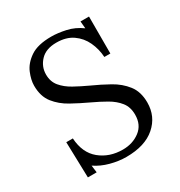

<svg xmlns="http://www.w3.org/2000/svg" viewBox="-136 -635 699 744"><g transform="rotate(-30 213.0 -263.0)"><path d="M336.6 -366.3Q334.4 -402.6 319.4 -434.9Q304.4 -467.2 275.6 -487.3Q246.8 -507.5 202.8 -507.5Q156.2 -507.5 131.5 -481.5Q106.7 -455.4 106.7 -419.9Q106.7 -388.3 124.7 -366.7Q142.6 -345.1 171.4 -329.1Q200.2 -313.2 232.9 -298.1Q271.4 -280.9 308 -260.5Q344.7 -240.2 368.7 -209.4Q392.7 -178.6 392.7 -130.5Q392.7 -68.2 346.9 -28.1Q301.1 12.1 217.1 12.1Q183.4 12.1 147.2 2.4Q111.1 -7.3 83.2 -26.4L87.3 5.9H48L43.6 -154H73Q77 -87.6 118.6 -53.5Q160.2 -19.4 220 -19.4Q264 -19.4 296.1 -43.6Q328.2 -67.8 328.2 -113.3Q328.2 -147.4 310.2 -170Q292.3 -192.5 263.7 -208.8Q235.1 -225.2 202.8 -240.2Q165 -257.8 128.7 -277.8Q92.4 -297.8 68.8 -327.8Q45.1 -357.9 45.1 -405.6Q45.1 -431.2 57.9 -462Q70.8 -492.8 103.8 -515.2Q136.8 -537.6 197.7 -537.6Q226.3 -537.6 261.6 -529.9Q297 -522.2 328.2 -499.4L325.3 -531.7H363.4V-366.3Z"/></g></svg>

Font: Parastoo
Style: Regular
Weight: 400
Foundry: Saber Rastikerdar (saber.rastikerdar@gmail.com)
Version: Version 3.000